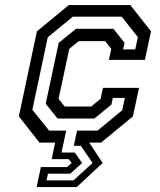

<svg xmlns="http://www.w3.org/2000/svg" viewBox="-20 -560 629 754"><path d="M124 174.5 140.5 96H243L261.5 80L250 65H183L196.5 0H135L54 -103L125 -437L250 -540H492L573 -437L549 -325H407.5L417 -368L393 -398.5H289L252 -368L210 -172L234 -141.5H338L375 -172L384.5 -215H526L502 -103L377 0H330.5L383 80L281.5 174.5ZM162.5 148.5H268.5L343.5 80L297.5 12.5H270L282.5 -47H363L460 -127L470.5 -175.5H423L417.5 -149L350.5 -94.5H206L159.5 -152.5L210.5 -391.5L278.5 -447H425.5L469 -392L463.5 -366H511L521.5 -414L458 -494.5H266L167.5 -413.5L107 -129L173 -47H240L221.5 39H273.5L302.5 80L256 122H168.5Z"/></svg>

Font: Tourney Expanded Medium
Style: Italic
Weight: 500
Width: 7
Italic angle: -12°
Designer: Tyler Finck
Foundry: Etcetera Type Co
Version: Version 1.010; ttfautohint (v1.8.3)